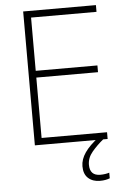

<svg xmlns="http://www.w3.org/2000/svg" viewBox="-61 -758 673 1020"><g transform="rotate(-5 275.5 -248.0)"><path d="M490 0H102V-714H490V-678H141V-394H470V-358H141V-36H490ZM379 128Q379 186 435 186Q449 186 461.5 184Q474 182 483 179V209Q473 213 460 215.5Q447 218 430 218Q392 218 368 196.5Q344 175 344 133Q344 96 369 60Q394 24 442 -12L466 0Q432 28 405.5 59.5Q379 91 379 128Z"/></g></svg>

Font: Noto Sans Arabic UI XLt
Style: Regular
Weight: 200
Designer: Monotype Design Team, Nadine Chahine and Nizar Qandah
Foundry: Monotype Imaging Inc.
Version: Version 2.010; ttfautohint (v1.8.4.7-5d5b)